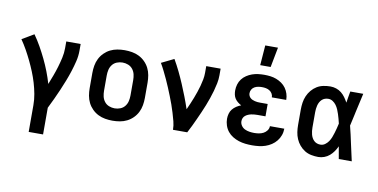

<svg xmlns="http://www.w3.org/2000/svg" viewBox="-87 -1022 2924 1486"><g transform="rotate(10 1375.0 -278.5)"><path d="M202 210V0Q202 -44 194 -87Q186 -130 173.5 -172Q161 -214 144.5 -254.5Q128 -295 109 -334.5Q90 -374 68.5 -412.5Q47 -451 22 -487L115 -542Q144 -501 168.5 -457.5Q193 -414 215 -368.5Q237 -323 255 -276.5Q273 -230 287 -182Q301 -217 314.5 -253Q328 -289 339 -326Q350 -363 358.5 -401Q367 -439 367 -477V-530H480V-477Q480 -435 470 -393.5Q460 -352 447 -311.5Q434 -271 418.5 -231.5Q403 -192 386.5 -153.5Q370 -115 352 -76.5Q334 -38 315 0V210Z M825 12Q796 12 767 7Q738 2 712 -11Q686 -24 665 -45Q644 -66 631 -92Q618 -118 613 -147Q608 -176 608 -205V-325Q608 -354 613 -383Q618 -412 631 -438Q644 -464 665 -485Q686 -506 712 -519Q738 -532 767 -537Q796 -542 825 -542Q854 -542 883 -537Q912 -532 938 -519Q964 -506 985 -485Q1006 -464 1019 -438Q1032 -412 1037 -383Q1042 -354 1042 -325V-205Q1042 -176 1037 -147Q1032 -118 1019 -92Q1006 -66 985 -45Q964 -24 938 -11Q912 2 883 7Q854 12 825 12ZM825 -85Q848 -85 869.5 -93.5Q891 -102 905 -120Q919 -138 924 -160Q929 -182 929 -205V-325Q929 -348 924 -370Q919 -392 905 -410Q891 -428 869.5 -436.5Q848 -445 825 -445Q802 -445 780.5 -436.5Q759 -428 745 -410Q731 -392 726 -370Q721 -348 721 -325V-205Q721 -182 726 -160Q731 -138 745 -120Q759 -102 780.5 -93.5Q802 -85 825 -85Z M1299 0Q1299 -33 1290.5 -65.5Q1282 -98 1272.5 -129.5Q1263 -161 1252 -192Q1241 -223 1228.5 -254Q1216 -285 1203.5 -315.5Q1191 -346 1177 -376Q1163 -406 1148.5 -435.5Q1134 -465 1117 -494L1215 -542Q1240 -499 1262 -453.5Q1284 -408 1303.5 -362Q1323 -316 1341 -269.5Q1359 -223 1375 -175Q1386 -199 1396.5 -223.5Q1407 -248 1416.5 -272.5Q1426 -297 1434.5 -322Q1443 -347 1450 -372.5Q1457 -398 1462 -424.5Q1467 -451 1467 -477V-530H1580V-477Q1580 -445 1573.5 -413.5Q1567 -382 1558.5 -351.5Q1550 -321 1539.5 -291Q1529 -261 1517.5 -231.5Q1506 -202 1493 -173Q1480 -144 1467 -115Q1454 -86 1440 -57Q1426 -28 1411 0Z M1922 12Q1895 12 1868.5 9Q1842 6 1817 -2Q1792 -10 1769 -24Q1746 -38 1729.5 -58.5Q1713 -79 1704.5 -105Q1696 -131 1696 -157Q1696 -177 1701.5 -197Q1707 -217 1719.5 -232.5Q1732 -248 1749.5 -259.5Q1767 -271 1786 -278Q1771 -286 1758 -296.5Q1745 -307 1736 -320.5Q1727 -334 1723.5 -350.5Q1720 -367 1720 -383Q1720 -408 1727 -431.5Q1734 -455 1748.5 -474Q1763 -493 1783.5 -506.5Q1804 -520 1826.5 -528Q1849 -536 1873 -539Q1897 -542 1921 -542Q1946 -542 1970 -539Q1994 -536 2016.5 -527.5Q2039 -519 2059 -505Q2079 -491 2093 -471.5Q2107 -452 2114.5 -428.5Q2122 -405 2122 -381V-380H2009Q2009 -396 2001 -409.5Q1993 -423 1980 -431Q1967 -439 1952 -442Q1937 -445 1921 -445Q1906 -445 1891 -442.5Q1876 -440 1862.5 -432.5Q1849 -425 1841 -411.5Q1833 -398 1833 -382Q1833 -372 1837 -362.5Q1841 -353 1848.5 -346Q1856 -339 1865.5 -335Q1875 -331 1884.5 -328.5Q1894 -326 1904.5 -325Q1915 -324 1925 -324H1986V-227H1925Q1912 -227 1899.5 -226Q1887 -225 1875 -222.5Q1863 -220 1851 -215Q1839 -210 1829 -202Q1819 -194 1814 -182.5Q1809 -171 1809 -158Q1809 -139 1820 -123Q1831 -107 1848 -99Q1865 -91 1884 -88Q1903 -85 1922 -85Q1940 -85 1958.5 -88Q1977 -91 1993.5 -99.5Q2010 -108 2021.5 -123.5Q2033 -139 2033 -158H2146Q2146 -131 2137 -106Q2128 -81 2111.5 -60.5Q2095 -40 2073 -25.5Q2051 -11 2026 -2.5Q2001 6 1974.5 9Q1948 12 1922 12ZM1877 -610 1889 -767H1989L1959 -610Z M2442 12Q2415 12 2387 6.5Q2359 1 2335.5 -13.5Q2312 -28 2294 -49.5Q2276 -71 2265 -96.5Q2254 -122 2250 -149.5Q2246 -177 2246 -205V-325Q2246 -353 2250 -380.5Q2254 -408 2265 -433.5Q2276 -459 2294 -480.5Q2312 -502 2335.5 -516.5Q2359 -531 2387 -536.5Q2415 -542 2442 -542Q2465 -542 2487.5 -534.5Q2510 -527 2528 -512.5Q2546 -498 2559.5 -479Q2573 -460 2584 -440Q2587 -462 2591 -484.5Q2595 -507 2599 -530H2701Q2692 -491 2683.5 -452Q2675 -413 2666 -374V-373Q2660 -347 2654.5 -321Q2649 -295 2643 -270Q2660 -203 2674 -135Q2688 -67 2704 0H2602Q2598 -24 2593.5 -48.5Q2589 -73 2585 -97Q2575 -75 2561.5 -55.5Q2548 -36 2530 -20.5Q2512 -5 2489 3.5Q2466 12 2442 12ZM2442 -85Q2462 -85 2478 -96.5Q2494 -108 2505 -124Q2516 -140 2523 -158Q2530 -176 2535.5 -194.5Q2541 -213 2546 -232Q2551 -251 2555 -270Q2551 -288 2546 -306Q2541 -324 2535.5 -341.5Q2530 -359 2522.5 -376.5Q2515 -394 2504 -409Q2493 -424 2477 -434.5Q2461 -445 2442 -445Q2428 -445 2415 -440.5Q2402 -436 2392 -426.5Q2382 -417 2375.5 -405Q2369 -393 2365.5 -379.5Q2362 -366 2360.5 -352.5Q2359 -339 2359 -325V-205Q2359 -191 2360.5 -177.5Q2362 -164 2365.5 -150.5Q2369 -137 2375.5 -125Q2382 -113 2392 -103.5Q2402 -94 2415 -89.5Q2428 -85 2442 -85Z"/></g></svg>

Font: Lode
Style: Bold
Weight: 700
Monospace: yes
Designer: Belleve Invis
Foundry: Belleve Invis
Version: Version 29.2.0; ttfautohint (v1.8.3)